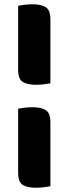

<svg xmlns="http://www.w3.org/2000/svg" viewBox="-20 -703 333 899"><path d="M216 -313Q206 -311 187 -308.5Q168 -306 149 -306Q109 -306 87 -319Q65 -332 65 -376V-676Q75 -678 94 -680.5Q113 -683 132 -683Q172 -683 194 -669.5Q216 -656 216 -612ZM216 169Q206 171 187 173.5Q168 176 149 176Q109 176 87 163Q65 150 65 106V-194Q75 -196 94 -198.5Q113 -201 132 -201Q172 -201 194 -187.5Q216 -174 216 -130Z"/></svg>

Font: Baloo Da 2 ExtraBold
Style: Regular
Weight: 800
Designer: Noopur Datye, Sulekha Rajkumar and Ek Type
Foundry: Ek Type
Version: Version 1.640;hotconv 1.0.111;makeotfexe 2.5.65597; ttfautoh